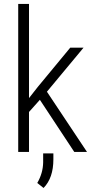

<svg xmlns="http://www.w3.org/2000/svg" viewBox="-20 -770 474 973"><path d="M182.1 -264.2 127 -202.6V0H72.3V-750H127V-272.9L172.4 -330.6L335.9 -528.3H403.3L217.8 -305.2L420.9 0H356.4ZM200.7 182.6 168.9 157.2Q197.8 107.4 198.7 52.7V7.3H250.5V37.6Q250.5 131.8 200.7 182.6Z"/></svg>

Font: Roboto Condensed Light
Style: Regular
Weight: 300
Designer: Google
Version: Version 2.134; 2016